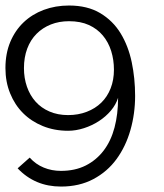

<svg xmlns="http://www.w3.org/2000/svg" viewBox="-31 -668 597 699"><path d="M-11.2 -419.9Q-11.2 -473.1 6.3 -515.1Q23.9 -557.1 54.9 -586.7Q85.9 -616.2 128.4 -632.1Q170.9 -647.9 220.2 -647.9Q287.1 -647.9 333.5 -620.4Q379.9 -592.8 408 -546.9Q436 -501 448.5 -441.9Q460.9 -382.8 460.9 -318.8Q460.9 -253.9 443.8 -194.3Q426.8 -134.8 393.3 -88.9Q359.9 -43 308.8 -15.9Q257.8 11.2 190.9 11.2Q96.2 11.2 33.2 -55.2L77.1 -94.2Q99.1 -69.8 128.2 -57.9Q157.2 -45.9 190.9 -45.9Q242.2 -45.9 281 -65.4Q319.8 -85 346.4 -119.9Q373 -154.8 386 -203.9Q398.9 -252.9 398.9 -312Q391.1 -287.1 372.6 -265.1Q354 -243.2 329.1 -227.1Q304.2 -210.9 274.7 -201.4Q245.1 -191.9 216.8 -191.9Q167 -191.9 125 -209Q83 -226.1 53 -256.1Q22.9 -286.1 5.9 -328.1Q-11.2 -370.1 -11.2 -419.9ZM56.2 -419.9Q56.2 -383.8 67.1 -352.3Q78.1 -320.8 98.6 -297.9Q119.1 -274.9 149.2 -262Q179.2 -249 216.8 -249Q253.9 -249 284.9 -261Q315.9 -272.9 337.9 -294.4Q359.9 -315.9 371.8 -346.4Q383.8 -377 383.8 -414.1Q383.8 -450.2 373.8 -482.2Q363.8 -514.2 343.5 -538.6Q323.2 -563 292.7 -576.9Q262.2 -590.8 220.2 -590.8Q184.1 -590.8 154.1 -578.9Q124 -566.9 102.1 -544.9Q80.1 -522.9 68.1 -491Q56.2 -459 56.2 -419.9Z"/></svg>

Font: Anonymous Pro
Style: Regular
Weight: 400
Monospace: yes
Designer: Mark Simonson
Version: Version 1.003